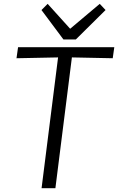

<svg xmlns="http://www.w3.org/2000/svg" viewBox="-20 -997 625 1017"><path d="M315.9 -788.1 199.7 -943.8 232.4 -976.6 351.6 -844.7 508.3 -976.6 539.1 -943.8 381.8 -788.1ZM200.2 0 287.6 -692.9 67.4 -688.5 75.7 -747.1H585.4L577.1 -688.5L360.8 -692.9L273.4 0Z"/></svg>

Font: HaufeMerriweatherSansLt
Style: Italic
Weight: 300
Designer: Eben Sorkin ( eben@eyebytes.com )
Foundry: Eben Sorkin
Version: Version 1.56